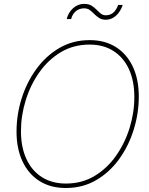

<svg xmlns="http://www.w3.org/2000/svg" viewBox="-20 -940 752 970"><path d="M312.5 9.8Q234.9 9.8 179.2 -25.6Q123.5 -61 93.5 -125.2Q63.5 -189.5 63.5 -275.4Q63.5 -359.9 89.1 -441.9Q114.7 -523.9 163.1 -590.6Q211.4 -657.2 279.5 -697.3Q347.7 -737.3 433.1 -737.3Q510.3 -737.3 565.9 -701.9Q621.6 -666.5 651.4 -602.5Q681.2 -538.6 681.2 -452.1Q681.2 -368.2 655.8 -285.9Q630.4 -203.6 582.5 -137Q534.7 -70.3 466.6 -30.3Q398.4 9.8 312.5 9.8ZM313.5 -12.7Q393.6 -12.7 457.3 -50.8Q521 -88.9 565.9 -152.6Q610.8 -216.3 634.8 -293.7Q658.7 -371.1 658.7 -450.2Q658.7 -530.8 631.6 -590.1Q604.5 -649.4 553.7 -682.1Q502.9 -714.8 432.6 -714.8Q352.1 -714.8 288.1 -676.8Q224.1 -638.7 179 -575Q133.8 -511.2 109.9 -433.6Q85.9 -356 85.9 -276.9Q85.9 -197.3 113 -137.7Q140.1 -78.1 191.2 -45.4Q242.2 -12.7 313.5 -12.7ZM515.1 -840.3Q494.6 -840.3 481 -849.1Q467.3 -857.9 456.3 -869.1Q445.3 -880.4 433.6 -889.2Q421.9 -897.9 404.8 -897.9Q380.9 -897.9 363.3 -883.5Q345.7 -869.1 339.4 -843.8H316.9Q325.2 -877 349.4 -898.7Q373.5 -920.4 404.8 -920.4Q427.7 -920.4 442.1 -911.6Q456.5 -902.8 467.3 -891.6Q478 -880.4 488.8 -871.6Q499.5 -862.8 514.6 -862.8Q535.6 -862.8 551 -875Q566.4 -887.2 577.1 -915H600.1Q588.4 -880.4 565.7 -860.4Q543 -840.3 515.1 -840.3Z"/></svg>

Font: Inter 24pt Thin
Style: Italic
Weight: 250
Italic angle: -9.3988°
Version: Version 4.001;git-66647c0bb